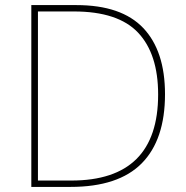

<svg xmlns="http://www.w3.org/2000/svg" viewBox="-20 -734 732 754"><path d="M628 -364Q628 -185 536.5 -92.5Q445 0 257 0H103V-714H280Q457 -714 542.5 -624Q628 -534 628 -364ZM601 -363Q601 -522 522.5 -605.5Q444 -689 270 -689H129V-25H260Q601 -25 601 -363Z"/></svg>

Font: Noto Sans Kannada Thin
Style: Regular
Weight: 100
Designer: Jelle Bosma - Monotype Design Team
Foundry: Monotype Imaging Inc.
Version: Version 2.005; ttfautohint (v1.8.4.7-5d5b)